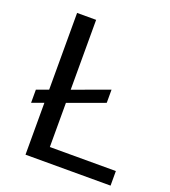

<svg xmlns="http://www.w3.org/2000/svg" viewBox="-129 -796 791 891"><g transform="rotate(20 266.0 -350.0)"><path d="M99 0V-256L41 -235V-300L99 -321V-700H193V-355L371 -420V-355L193 -290V-72H519V0Z"/></g></svg>

Font: Hedvig Letters Sans
Style: Regular
Weight: 400
Designer: Alexander Örn & Tor Weibull
Foundry: Kanon Foundry
Version: Version 1.000; ttfautohint (v1.8.4.7-5d5b)